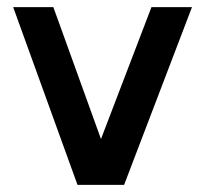

<svg xmlns="http://www.w3.org/2000/svg" viewBox="-20 -520 577 540"><path d="M198 0H329L520 -500H406L264 -129L130 -500H17Z"/></svg>

Font: Uncut Sans Semibold
Style: Regular
Weight: 600
Designer: Kasper Nordkvist
Foundry: UNCUT.wtf
Version: Version 1.304;Glyphs 3.2 (3246)